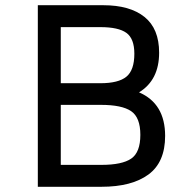

<svg xmlns="http://www.w3.org/2000/svg" viewBox="-20 -716 740 736"><path d="M613 -195Q613 -94 549 -47Q485 0 369 0H125V-696H376Q478 -696 534 -651Q590 -606 590 -514Q590 -409 513 -362Q613 -319 613 -195ZM213 -612V-397H365Q434 -397 464.5 -422Q495 -447 495 -510Q495 -568 464.5 -590Q434 -612 365 -612ZM518 -199Q518 -266 482.5 -290Q447 -314 367 -314H213V-84H369Q448 -84 483 -108Q518 -132 518 -199Z"/></svg>

Font: Amiko
Style: Regular
Weight: 400
Designer: Pablo Impallari, Rodrigo Fuenzalida, Andres Torresi
Foundry: Impallari Type
Version: Version 1.001; ttfautohint (v1.3)